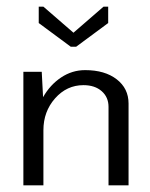

<svg xmlns="http://www.w3.org/2000/svg" viewBox="-20 -555 450 575"><path d="M192 -415 96 -486V-535H110L200 -457L290 -535H304V-486L208 -415ZM50 0V-340H105L109 -264Q130 -301 163 -323Q196 -345 235 -345Q294 -345 329.5 -317.5Q365 -290 365 -245V0H305V-235Q305 -264 284.5 -282Q264 -300 230 -300Q180 -300 145 -260.5Q110 -221 110 -165V0Z"/></svg>

Font: Glametrix
Style: Regular
Weight: 500
Designer: gluk
Foundry: gluk
Version: Version 0.40